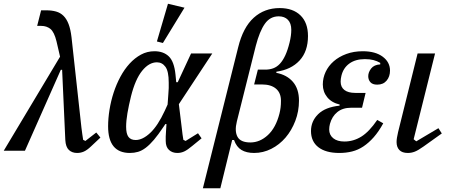

<svg xmlns="http://www.w3.org/2000/svg" viewBox="-67 -803 2414 1023"><path d="M253 -501 234 -583Q222 -632 202 -648.5Q182 -665 153 -665H131L152 -748H181Q209 -748 232 -741.5Q255 -735 271.5 -718.5Q288 -702 298.5 -674.5Q309 -647 314 -605L367 -122Q369 -106 371.5 -88Q374 -70 376 -58L388 -52L446 -97L468 -70L418 -23Q397 -3 380 4.5Q363 12 344 12Q317 12 300 -4Q283 -20 281 -57L264 -431H257L66 0H-47Z M886 -248 902 -117Q905 -87 910 -58L922 -52L988 -93L1007 -66L958 -26Q932 -4 914.5 4Q897 12 878 12Q851 12 833.5 -4Q816 -20 816 -52Q816 -63 816 -75.5Q816 -88 818 -111L820 -142H814L804 -127Q776 -85 753.5 -58.5Q731 -32 710 -16Q689 0 668.5 6Q648 12 625 12Q509 12 509 -130Q509 -172 516.5 -218.5Q524 -265 538.5 -309.5Q553 -354 574.5 -394Q596 -434 623.5 -464Q651 -494 684 -512Q717 -530 756 -530Q804 -530 832.5 -502.5Q861 -475 868 -406L872 -365H880L951 -518H1064ZM656 -57Q693 -57 733.5 -95Q774 -133 811 -213L826 -246L830 -302Q832 -322 832 -334Q832 -346 832 -363Q832 -423 814.5 -447Q797 -471 769 -471Q727 -471 690.5 -426Q654 -381 631 -290Q619 -241 612 -200Q605 -159 605 -128Q605 -90 617.5 -73.5Q630 -57 656 -57ZM828 -783 916 -762 801 -574 769 -582Z M1307 -432H1347Q1369 -432 1388.5 -439Q1408 -446 1424 -463Q1440 -480 1453 -508Q1466 -536 1476 -577Q1485 -614 1485 -644Q1485 -679 1467 -697.5Q1449 -716 1418 -716Q1372 -716 1344 -676Q1316 -636 1296 -559L1195 -156Q1182 -104 1198.5 -74Q1215 -44 1267 -44Q1318 -44 1360.5 -83.5Q1403 -123 1422 -198Q1426 -214 1428 -230Q1430 -246 1430 -266Q1430 -308 1403.5 -330.5Q1377 -353 1329 -353H1287ZM1202 -551Q1228 -657 1285 -708.5Q1342 -760 1423 -760Q1494 -760 1534 -721Q1574 -682 1574 -611Q1574 -529 1529 -480.5Q1484 -432 1406 -421L1405 -415Q1462 -404 1494 -366.5Q1526 -329 1526 -267Q1526 -210 1506.5 -159Q1487 -108 1454.5 -70Q1422 -32 1378.5 -10Q1335 12 1287 12Q1246 12 1219.5 -4Q1193 -20 1180 -57H1170L1107 200H1014Z M1804 -229Q1759 -229 1730.5 -206Q1702 -183 1691 -143Q1687 -128 1687 -113Q1687 -84 1708.5 -66.5Q1730 -49 1768 -49Q1816 -49 1858 -75Q1900 -101 1943 -164L1975 -146Q1951 -102 1924.5 -72Q1898 -42 1869.5 -23Q1841 -4 1809 4Q1777 12 1741 12Q1669 12 1629.5 -18.5Q1590 -49 1590 -105Q1590 -157 1628 -194.5Q1666 -232 1742 -240L1743 -246Q1700 -256 1676.5 -285Q1653 -314 1653 -353Q1653 -388 1668 -420Q1683 -452 1711 -476.5Q1739 -501 1778.5 -515.5Q1818 -530 1866 -530Q1933 -530 1972 -501Q2011 -472 2011 -427Q2011 -395 1993 -373.5Q1975 -352 1943 -352Q1918 -352 1906.5 -365Q1895 -378 1895 -397Q1895 -418 1910.5 -438Q1926 -458 1959 -460V-468Q1942 -478 1922.5 -483Q1903 -488 1877 -488Q1827 -488 1794.5 -464.5Q1762 -441 1752 -399Q1748 -383 1748 -368Q1748 -339 1768 -323.5Q1788 -308 1826 -308H1881L1862 -229Z M2287 -92 2189 -22Q2161 -2 2143 5Q2125 12 2106 12Q2076 12 2061 -3.5Q2046 -19 2046 -46Q2046 -57 2048 -69Q2050 -81 2054 -99L2158 -518H2251L2137 -61L2151 -50L2269 -120Z"/></svg>

Font: IBM Plex Serif Text
Style: Italic
Weight: 450
Italic angle: -14°
Designer: Mike Abbink, Paul van der Laan, Pieter van Rosmalen
Foundry: Bold Monday
Version: Version 3.001